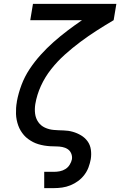

<svg xmlns="http://www.w3.org/2000/svg" viewBox="-20 -755 640 990"><path d="M208 215V131H258Q273 131 288.5 128Q304 125 317.5 116.5Q331 108 339.5 94Q348 80 351 66Q353 50 347 36Q341 22 329 14Q317 6 301.5 3Q286 0 270.5 0Q255 0 239 -1Q223 -2 208 -4.5Q193 -7 178 -11.5Q163 -16 150.5 -22.5Q138 -29 125.5 -38Q113 -47 103.5 -58Q94 -69 86.5 -81.5Q79 -94 74 -108Q69 -122 66 -137Q63 -152 62.5 -167.5Q62 -183 63 -198.5Q64 -214 67 -230V-232Q75 -275 91 -317.5Q107 -360 132.5 -398.5Q158 -437 189.5 -472Q221 -507 256 -538Q291 -569 328 -597Q365 -625 403 -651H136L150 -735H580L566 -651Q522 -625 479 -597.5Q436 -570 394.5 -539Q353 -508 314.5 -473.5Q276 -439 244 -398.5Q212 -358 191 -312Q170 -266 162 -218Q158 -193 161 -169Q164 -145 177 -126Q190 -107 211.5 -97Q233 -87 257.5 -85Q282 -83 307 -82.5Q332 -82 355 -75.5Q378 -69 398 -57Q418 -45 431.5 -26.5Q445 -8 448.5 16.5Q452 41 448 66Q444 87 436.5 107.5Q429 128 415 146.5Q401 165 382.5 178.5Q364 192 343 200.5Q322 209 300.5 212Q279 215 258 215Z"/></svg>

Font: Iosevka Custom Medium Oblique
Style: Regular
Weight: 500
Italic angle: -9°
Designer: Belleve Invis
Foundry: Belleve Invis
Version: Version 27.0.1